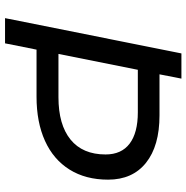

<svg xmlns="http://www.w3.org/2000/svg" viewBox="-9 -731 740 762"><g transform="rotate(90 361.0 -350.0)"><path d="M693 -409Q693 -320 653 -256Q613 -192 539 -158.5Q465 -125 364 -125H177L152 0H52L192 -700H292L275 -613H438Q559 -613 626 -559.5Q693 -506 693 -409ZM593 -399Q593 -462 550 -494.5Q507 -527 426 -527H257L194 -212H366Q475 -212 534 -260Q593 -308 593 -399Z"/></g></svg>

Font: Montserrat Alternates Medium
Style: Italic
Weight: 500
Italic angle: -11.3°
Designer: Julieta Ulanovsky
Foundry: Julieta Ulanovsky
Version: Version 7.200